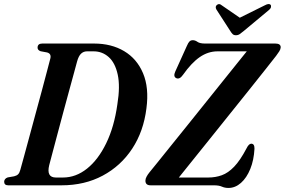

<svg xmlns="http://www.w3.org/2000/svg" viewBox="-26 -915 1406 948"><path d="M-5.5 -17.5Q-5 -33 12 -39L43.5 -44.5Q56.5 -47.5 63.5 -54.5Q70.5 -61.5 74.5 -77Q81 -101 93 -144.2Q105 -187.5 119.5 -241.8Q134 -296 149.8 -353.8Q165.5 -411.5 180 -465.2Q194.5 -519 205.5 -561.2Q216.5 -603.5 222.5 -626Q228.5 -650 206.5 -656L174.5 -662Q159.5 -667.5 159.5 -679.5Q159.5 -700 182.5 -700H438.5Q524 -700 587 -662.5Q650 -625 680.2 -553.5Q710.5 -482 697 -380Q683 -266.5 626.8 -181Q570.5 -95.5 481.2 -47.8Q392 0 278 0H14.5Q-5 0 -5.5 -17.5ZM285 -38.5Q348.5 -38.5 403.8 -82.5Q459 -126.5 498.5 -207.8Q538 -289 553.5 -400Q568 -489 555.2 -547Q542.5 -605 510.8 -633.2Q479 -661.5 436.5 -661.5H403.5Q386.5 -661.5 374.2 -650Q362 -638.5 354.5 -611Q349 -591 338.5 -552Q328 -513 314.2 -463Q300.5 -413 286 -359Q271.5 -305 258 -254.2Q244.5 -203.5 233.8 -163Q223 -122.5 217 -99.5Q202 -38.5 250 -38.5ZM1030 0H717.5Q692 0 692 -23Q692 -32.5 697.8 -43Q703.5 -53.5 712 -64Q723.5 -77.5 750.2 -111Q777 -144.5 814.5 -191Q852 -237.5 895.5 -291.5Q939 -345.5 983.2 -400.8Q1027.5 -456 1068.2 -506.8Q1109 -557.5 1141.2 -597.8Q1173.5 -638 1192.5 -661.5H1048Q1001.5 -661.5 960.5 -633.2Q919.5 -605 877.5 -545.5Q860.5 -521 843.5 -529.5Q828.5 -537.5 839.5 -562L896.5 -688Q903.5 -704.5 909.8 -710.5Q916 -716.5 926 -716.5Q937.5 -716.5 949.2 -708.2Q961 -700 986.5 -700H1333.5Q1360 -700 1360 -681.5Q1359.5 -672 1353.2 -662Q1347 -652 1337.5 -639.5Q1320 -617 1284 -571.5Q1248 -526 1201 -467.2Q1154 -408.5 1103 -345Q1052 -281.5 1003.8 -221.2Q955.5 -161 916.8 -113Q878 -65 857 -38.5H1002.5Q1038 -38.5 1069.2 -49.8Q1100.5 -61 1130.2 -92Q1160 -123 1191 -182Q1202.5 -205.5 1214.5 -205.5Q1231 -205.5 1230.5 -180.5Q1227.5 -124.5 1209.8 -80.8Q1192 -37 1163.8 -12Q1135.5 13 1102 13Q1084 13 1069.5 6.5Q1055 0 1030 0ZM1177.5 -762Q1166.5 -752.5 1158 -746.8Q1149.5 -741 1139 -741Q1128.5 -741 1122.8 -746.5Q1117 -752 1111 -762L1042.5 -868Q1034.5 -882.5 1045.5 -891Q1056.5 -899.5 1068.5 -889L1158 -827.5L1282 -889Q1302 -900 1310.5 -891Q1313 -887.5 1312 -880.5Q1311 -873.5 1303 -866.5Z"/></svg>

Font: Fraunces 144pt S050 SemiBold
Style: Italic
Weight: 600
Italic angle: -16°
Version: Version 1.000; ttfautohint (v1.8.3)